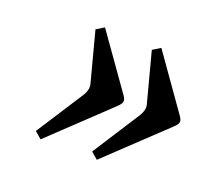

<svg xmlns="http://www.w3.org/2000/svg" viewBox="-82 -573 724 644"><g transform="rotate(20 280.0 -250.5)"><path d="M92.8 -58.1 203.1 -229Q215.8 -251 210.9 -269L164.1 -446.8L191.9 -463.9L329.1 -270Q336.9 -258.3 335.2 -250.2Q333.5 -242.2 321.8 -231L117.2 -37.1ZM293.9 -58.1 403.8 -229Q417 -251.5 412.1 -269L365.2 -446.8L393.1 -463.9L529.8 -270Q538.1 -258.3 536.4 -250Q534.7 -241.7 522.9 -231L317.9 -37.1Z"/></g></svg>

Font: Linguistics Pro
Style: Bold Italic
Weight: 700
Italic angle: -12°
Designer: Stefan Peev, Context Ltd
Foundry: Stefan Peev, Context Ltd
Version: Version 001.000